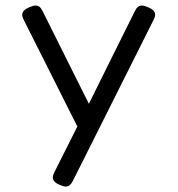

<svg xmlns="http://www.w3.org/2000/svg" viewBox="-20 -477 640 692"><path d="M539.1 -423.8Q539.1 -416 534.2 -406.7L242.7 174.8Q237.3 185.5 231.4 190.4Q225.6 195.3 217.8 195.3Q209 195.3 195.8 189.5Q182.6 184.1 176.5 177.5Q170.4 170.9 170.4 162.6Q170.4 154.8 175.3 145L258.8 -21L64.9 -406.7Q60.1 -416 60.1 -423.8Q60.1 -440.4 86.4 -451.2Q99.6 -457 108.4 -457Q116.7 -457 122.6 -452.1Q128.4 -447.3 133.8 -436.5L300.3 -103L465.8 -436.5Q471.2 -447.3 477.1 -452.1Q482.9 -457 491.2 -457Q500 -457 513.2 -451.2Q526.4 -445.8 532.7 -439.2Q539.1 -432.6 539.1 -423.8Z"/></svg>

Font: Courier Prime Code
Style: Regular
Weight: 400
Designer: Alan Dague-Greene
Foundry: Quote-Unquote Apps
Version: Version 3.0318